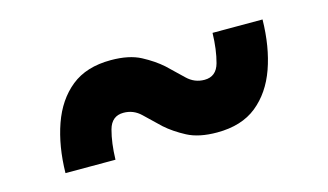

<svg xmlns="http://www.w3.org/2000/svg" viewBox="-41 -522 698 408"><g transform="rotate(-15 308.0 -317.5)"><path d="M552 -421Q551 -361 534.5 -314.5Q518 -268 484.5 -241Q451 -214 397 -214Q357 -214 331.5 -227.5Q306 -241 288 -257Q269 -275 253 -290.5Q237 -306 215 -306Q189 -306 181.5 -278.5Q174 -251 173 -214H63Q64 -273 80.5 -320Q97 -367 130.5 -394Q164 -421 218 -421Q258 -421 283.5 -407.5Q309 -394 327 -378Q346 -360 362 -344.5Q378 -329 400 -329Q426 -329 433.5 -356.5Q441 -384 442 -421Z"/></g></svg>

Font: Kufam
Style: Bold
Weight: 700
Designer: Wael Morcos, Artur Schmal
Foundry: Original Type
Version: Version 1.300; ttfautohint (v1.8.3)